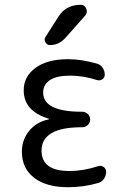

<svg xmlns="http://www.w3.org/2000/svg" viewBox="-20 -780 540 810"><path d="M185.5 -276.4Q186.5 -276.4 186.5 -278.3Q186.5 -279.3 185.5 -279.3Q79.1 -311.5 80.1 -400.4Q80.1 -457 129.9 -493.7Q179.7 -530.3 267.6 -530.3Q323.2 -530.3 388.7 -511.7Q403.3 -507.8 412.6 -494.6Q421.9 -481.4 421.9 -464.8Q421.9 -452.1 411.6 -445.3Q401.4 -438.5 388.7 -442.4Q331.1 -460.9 275.4 -460.9Q218.8 -460.9 190.4 -441.9Q162.1 -422.9 162.1 -389.6Q162.1 -308.6 325.2 -308.6H327.1Q339.8 -308.6 350.1 -299.3Q360.4 -290 360.4 -275.9Q360.4 -261.7 350.1 -252.4Q339.8 -243.2 327.1 -243.2H325.2Q155.3 -243.2 155.3 -144.5Q155.3 -58.6 272.5 -58.6Q332 -58.6 394.5 -79.1Q406.2 -83 417 -75.7Q427.7 -68.4 427.7 -54.7Q427.7 -39.1 418.5 -25.4Q409.2 -11.7 393.6 -7.8Q332 9.8 267.6 9.8Q174.8 9.8 123.5 -30.3Q72.3 -70.3 72.3 -139.6Q72.3 -190.4 103 -228Q133.8 -265.6 185.5 -276.4ZM226.6 -710Q258.8 -759.8 320.3 -759.8Q336.9 -759.8 343.8 -743.7Q350.6 -727.5 339.8 -714.8L255.9 -620.1Q228.5 -589.8 190.4 -589.8Q177.7 -589.8 171.4 -602.1Q165 -614.3 171.9 -624Z"/></svg>

Font: Rounded-X Mgen+ 1m regular
Style: Regular
Weight: 400
Designer: [Source Han Sans]
Ryoko NISHIZUKA  (kana & ideographs); Paul D. Hunt (Latin, Greek & Cyrillic); Wenlong ZHANG  (bopomofo
Version: Version 1.059.20150602